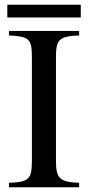

<svg xmlns="http://www.w3.org/2000/svg" viewBox="-20 -793 373 813"><path d="M315 0V-19C233 -22 217 -37 217 -112V-551C217 -627 231 -639 315 -643V-662H18V-643C103 -638 115 -630 115 -551V-112C115 -34 102 -22 18 -19V0ZM322 -719V-773H11V-719Z"/></svg>

Font: XITS Math
Style: Regular
Weight: 400
Designer: MicroPress Inc., with final additions and corrections provided by Coen Hoffman, Elsevier (retired)
Version: Version 1.302